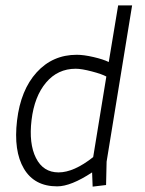

<svg xmlns="http://www.w3.org/2000/svg" viewBox="-20 -685 540 715"><path d="M472 -665 377 -83 375 4 325 10 323 -43Q244 9 193 9Q108 9 69 -57Q30 -123 43.5 -236.5Q57 -350 116.5 -415.5Q176 -481 266 -481Q292 -481 328.5 -472.5Q365 -464 385 -454L420 -665ZM327 -100 376 -400Q360 -409 322 -419Q284 -429 262 -429Q195 -429 151.5 -377.5Q108 -326 97.5 -238Q87 -150 114 -96.5Q141 -43 198 -43Q255 -43 327 -100Z"/></svg>

Font: TypoPRO Lekton
Style: Italic
Weight: 400
Italic angle: -9.3°
Designer: Paolo Mazzetti, Luciano Perondi, Raffaele Flato, Elena Papassissa, Emilio Macchia, Michela Povoleri, Tobias Seemiller, R
Version: Version 3.000